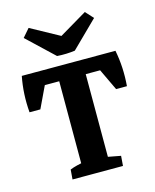

<svg xmlns="http://www.w3.org/2000/svg" viewBox="-104 -749 662 820"><g transform="rotate(-15 226.5 -338.5)"><path d="M168 -7.3V-476.6H285.2V-7.3ZM11.2 -324.7Q4.4 -406.7 19.5 -483.4L114.3 -440.9L59.1 -324.7ZM27.8 -419.9 19.5 -483.4H433.6L416.5 -419.9ZM394 -324.7 338.9 -440.9 433.6 -483.4Q448.7 -406.7 441.9 -324.7ZM114.3 0 117.7 -43Q131.8 -48.8 149.7 -53.2Q167.5 -57.6 186.5 -60.5L168 -12.2V-88.9H285.2V-12.2L268.1 -57.6L340.8 -43.9L337.4 0ZM187 -526.4 69.3 -637.7 100.6 -673.8 252 -590.8ZM187 -526.4 203.6 -590.3 350.1 -677.2 381.8 -642.6 266.1 -528.8Q249 -526.4 227.8 -525.6Q206.5 -524.9 187 -526.4Z"/></g></svg>

Font: Markazi Text
Style: Regular
Weight: 400
Designer: Borna Izadpanah (Arabic designer), Fiona Ross (Arabic design director) and Florian Runge (Latin designer)
Foundry: Borna Izadpanah and Florian Runge
Version: Version 1.000